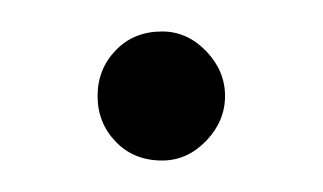

<svg xmlns="http://www.w3.org/2000/svg" viewBox="-20 -96 205 122"><path d="M83 -76Q99 -76 111 -63.5Q123 -51 123 -35Q123 -19 111 -6.5Q99 6 83 6Q65 6 53.5 -6Q42 -18 42 -35Q42 -52 53.5 -64Q65 -76 83 -76Z"/></svg>

Font: Terminal Dosis
Style: Light
Weight: 300
Designer: EdgarTolentino, PabloImpallari, IginoMarini
Foundry: EdgarTolentino, PabloImpallari, IginoMarini
Version: Version 1.006